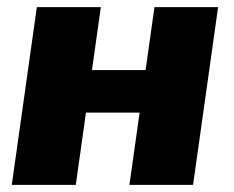

<svg xmlns="http://www.w3.org/2000/svg" viewBox="-20 -517 655 537"><path d="M262 -497 192 0H13L83 -497ZM396 -321 380 -202H214L230 -321ZM590 -497 520 0H342L412 -497Z"/></svg>

Font: Exo 2 ExtraBold
Style: Italic
Weight: 800
Italic angle: -8°
Designer: Natanael Gama
Foundry: Natanael Gama
Version: Version 2.010